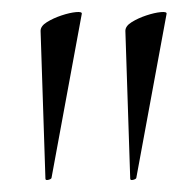

<svg xmlns="http://www.w3.org/2000/svg" viewBox="-20 -660 318 317"><path d="M55 -365 47 -609Q47 -617 57.5 -623.5Q68 -630 81.5 -634.5Q95 -639 105.5 -640Q116 -641 115 -637L65 -366Q64 -364 59.5 -363Q55 -362 55 -365ZM195 -365 187 -609Q187 -617 197.5 -623.5Q208 -630 221.5 -634.5Q235 -639 245.5 -640Q256 -641 255 -637L205 -366Q204 -364 199.5 -363Q195 -362 195 -365Z"/></svg>

Font: Cormorant Garamond Light Light
Style: Regular
Weight: 300
Version: Version 4.001